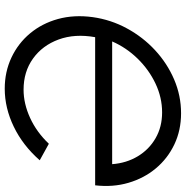

<svg xmlns="http://www.w3.org/2000/svg" viewBox="-8 -744 766 790"><g transform="rotate(-90 375.0 -349.0)"><path d="M304 13Q234 13 176 -14.5Q118 -42 77.2 -90.8Q36.5 -139.5 17.8 -203.5Q-1 -267.5 7.5 -340.5H617Q632 -424 607.5 -490.8Q583 -557.5 529 -596.2Q475 -635 401 -635Q343.5 -635 285 -608.2Q226.5 -581.5 178.5 -531L110.5 -568.5Q171.5 -638 248.5 -675.2Q325.5 -712.5 405 -712.5Q474.5 -712.5 533 -685Q591.5 -657.5 632.5 -608.5Q673.5 -559.5 691.8 -493.5Q710 -427.5 699.5 -350.5Q689 -275.5 653.2 -209.8Q617.5 -144 563.5 -94Q509.5 -44 443 -15.5Q376.5 13 304 13ZM307.5 -65Q368.5 -65 425.8 -92Q483 -119 528.5 -165.5Q574 -212 599.5 -270.5H94.5Q99 -211.5 127 -165Q155 -118.5 201.5 -91.8Q248 -65 307.5 -65Z"/></g></svg>

Font: Urbanist
Style: Italic
Weight: 400
Italic angle: -8°
Designer: Corey Hu
Foundry: Corey Hu
Version: Version 1.330; ttfautohint (v1.8.4.7-5d5b)